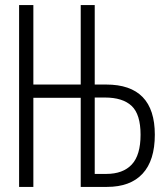

<svg xmlns="http://www.w3.org/2000/svg" viewBox="-20 -734 640 754"><path d="M55 0V-714H111V-402H297V-714H352V-402H397Q588 -402 588 -205Q588 -104 540 -52Q492 0 400 0H297V-350H111V0ZM352 -51H397Q463 -51 497.5 -88Q532 -125 532 -205Q532 -285 497 -318Q462 -351 392 -351H352Z"/></svg>

Font: Noto Sans Mono Light
Style: Regular
Weight: 300
Designer: Monotype Design Team
Foundry: Monotype Imaging Inc.
Version: Version 2.014; ttfautohint (v1.8.4.7-5d5b)